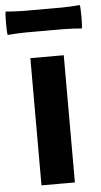

<svg xmlns="http://www.w3.org/2000/svg" viewBox="-69 -808 441 842"><g transform="rotate(-5 152.0 -386.5)"><path d="M226 -280V-560H79V0H152H226ZM152 -769H70C43 -769 9 -771 -11 -773C-15 -769 -15 -674 -11 -670C16 -672 43 -674 70 -674H152H234C261 -674 295 -672 315 -670C319 -674 319 -769 315 -773C288 -771 261 -769 234 -769H152Z"/></g></svg>

Font: GenSekiGothic2 TW B
Style: Regular
Weight: 700
Version: Version 2.100;PS 2.1;hotconv 16.6.51;makeotf.lib2.5.65220 DE